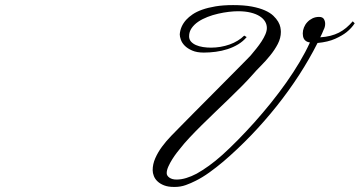

<svg xmlns="http://www.w3.org/2000/svg" viewBox="-20 -736 1428 762"><path d="M959 -588.9Q944.8 -571.8 925.3 -560.1Q905.8 -548.3 883.1 -541Q860.4 -533.7 836.2 -530.5Q812 -527.3 789.1 -527.3Q761.2 -527.3 742.7 -535.4Q724.1 -543.5 713.1 -554.7Q702.1 -565.9 697.8 -578.4Q693.4 -590.8 693.4 -599.6Q695.8 -631.8 719.2 -657.7Q729 -668.5 744.4 -679Q759.8 -689.5 782.2 -697.5Q804.7 -705.6 835 -710.7Q865.2 -715.8 905.3 -715.8Q948.7 -715.8 979.5 -710Q1010.3 -704.1 1031.2 -694.8Q1052.2 -685.5 1064.7 -673.6Q1077.1 -661.6 1084 -649.9Q1090.8 -638.2 1092.8 -627.4Q1094.7 -616.7 1094.7 -609.4Q1094.7 -585 1082.5 -561.5Q1070.3 -538.1 1052.7 -516.4Q1035.2 -494.6 1015.9 -475.3Q996.6 -456.1 982.4 -439.5Q963.9 -418.5 939.7 -394Q915.5 -369.6 888.9 -344Q862.3 -318.4 834.5 -291.7Q806.6 -265.1 780.8 -239.5Q754.9 -213.9 732.2 -189.7Q709.5 -165.5 693.4 -144.5Q689.5 -140.1 680.9 -128.9Q672.4 -117.7 663.6 -103.8Q654.8 -89.8 648.2 -75.2Q641.6 -60.5 641.6 -48.8Q641.6 -38.6 652.3 -31Q663.1 -23.4 680.7 -23.4Q699.2 -23.4 719.2 -29.5Q739.3 -35.6 760.7 -46.9Q784.2 -60.1 809.6 -78.4Q835 -96.7 862.3 -121.1Q891.6 -147.5 924.3 -180.7Q957 -213.9 990 -250.7Q1022.9 -287.6 1055.2 -327.6Q1087.4 -367.7 1116.2 -408.4Q1145 -449.2 1168.9 -489.5Q1192.9 -529.8 1210 -567.4Q1200.7 -568.8 1195.1 -572.5Q1189.5 -576.2 1186.5 -581.3Q1183.6 -586.4 1182.6 -592.3Q1181.6 -598.1 1181.6 -603.5Q1181.6 -615.2 1186.3 -627Q1190.9 -638.7 1199.5 -647.9Q1208 -657.2 1220 -663.1Q1231.9 -668.9 1246.1 -668.9Q1260.3 -668.9 1265.4 -660.4Q1270.5 -651.9 1270.5 -641.6Q1270.5 -634.8 1268.8 -628.7Q1267.1 -622.6 1264.6 -618.2Q1258.8 -603.5 1251 -587.9Q1273.4 -589.4 1291.5 -594Q1309.6 -598.6 1325 -606.4Q1340.3 -614.3 1353.8 -625.5Q1367.2 -636.7 1379.9 -651.4L1387.7 -643.6Q1375.5 -624.5 1355.5 -608.4Q1338.4 -594.7 1310.1 -582Q1281.7 -569.3 1240.2 -565.4Q1208 -501.5 1167 -438.2Q1126 -375 1078.1 -314.9Q1030.3 -254.9 976.8 -199.2Q923.3 -143.6 866.2 -94.7Q838.4 -71.3 810.8 -51.5Q783.2 -31.7 756.8 -18.6Q737.8 -8.8 717.3 -1.5Q696.8 5.9 673.8 5.9H669.9Q647.5 5.9 631.6 -0.2Q615.7 -6.3 605.5 -15.9Q595.2 -25.4 590.6 -37.4Q585.9 -49.3 585.9 -60.5Q585.9 -84.5 596.2 -107.9Q606.4 -131.3 622.8 -153.6Q639.2 -175.8 659.7 -197Q680.2 -218.3 700.2 -238.3Q721.7 -260.3 750.5 -289.3Q779.3 -318.4 809.8 -348.9Q840.3 -379.4 869.6 -409.2Q898.9 -439 922.4 -462.4Q945.8 -485.8 960 -500.5Q974.1 -515.1 974.6 -515.6Q985.8 -528.8 997.3 -543.2Q1008.8 -557.6 1018.1 -571.8Q1027.3 -585.9 1033.2 -599.6Q1039.1 -613.3 1039.1 -625Q1039.1 -638.7 1032 -650.6Q1024.9 -662.6 1010.7 -671.6Q996.6 -680.7 975.1 -686Q953.6 -691.4 924.8 -691.4Q908.7 -691.4 887.9 -689Q867.2 -686.5 845.7 -681.6Q824.2 -676.8 803.5 -668.7Q782.7 -660.6 766.6 -649.7Q750.5 -638.7 740.5 -624.3Q730.5 -609.9 730.5 -591.8Q730.5 -579.6 738 -571Q745.6 -562.5 757.8 -557.1Q770 -551.8 785.6 -549.3Q801.3 -546.9 817.4 -546.9Q835.9 -546.9 854.7 -550Q873.5 -553.2 890.9 -559.3Q908.2 -565.4 923.1 -574.5Q938 -583.5 949.2 -594.7Z"/></svg>

Font: Meie Script
Style: Regular
Weight: 400
Version: Version 1.001